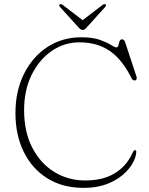

<svg xmlns="http://www.w3.org/2000/svg" viewBox="-20 -895 721 932"><path d="M641.5 -159Q641 -133.5 624.2 -103.2Q607.5 -73 575.2 -45.5Q543 -18 495.8 -0.5Q448.5 17 386.5 17Q283 17 208.8 -30Q134.5 -77 94.8 -158.8Q55 -240.5 55 -346Q55 -452.5 96 -535.5Q137 -618.5 209.2 -666.2Q281.5 -714 374.5 -714Q429.5 -714 464.2 -701.8Q499 -689.5 518 -677.2Q537 -665 544.5 -665Q552.5 -665 554.8 -674.8Q557 -684.5 560 -694.2Q563 -704 573 -704Q582.5 -704 587 -691.5L643 -522Q645 -515 642.2 -509.8Q639.5 -504.5 633 -504.5Q624 -504.5 618.5 -515.5Q573.5 -606 512.8 -647.8Q452 -689.5 365.5 -689.5Q291.5 -689.5 230.5 -647.2Q169.5 -605 133.2 -530.8Q97 -456.5 97 -360.5Q97 -255 136.5 -178.5Q176 -102 243.2 -60.5Q310.5 -19 393.5 -19Q480.5 -19 537.8 -54.2Q595 -89.5 623 -152.5Q629 -166 635.5 -166Q641.5 -166 641.5 -159ZM400 -761Q390 -749.5 382 -749.5Q372.5 -749.5 362 -761L271 -861.5Q263.5 -869.5 270.5 -874Q275.5 -877 284 -871.5L381 -797L478.5 -871.5Q486.5 -877 491.5 -874Q498 -869.5 491 -861.5Z"/></svg>

Font: Fraunces 9pt S050 Thin
Style: Regular
Weight: 100
Version: Version 1.000; ttfautohint (v1.8.3)